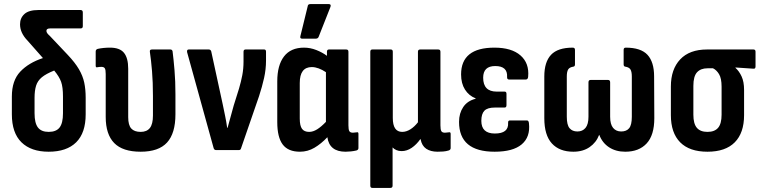

<svg xmlns="http://www.w3.org/2000/svg" viewBox="-20 -734 3722 939"><path d="M218 8Q132 8 85 -38Q38 -84 38 -175V-262Q38 -340 79 -383.5Q120 -427 190 -450L115 -535Q78 -573 78 -615Q78 -646 99.5 -665.5Q121 -685 168 -685H374Q385 -685 385 -673V-606Q385 -595 374 -595H225Q207 -595 207 -583Q207 -577 211.5 -571Q216 -565 224 -558L311 -466Q347 -428 366 -395.5Q385 -363 392 -330Q399 -297 399 -256V-175Q399 -84 352.5 -38Q306 8 218 8ZM149 -180Q149 -132 165.5 -110.5Q182 -89 218 -89Q255 -89 271.5 -110.5Q288 -132 288 -180V-262Q288 -308 279 -333.5Q270 -359 245 -389Q205 -373 184.5 -356Q164 -339 156.5 -315Q149 -291 149 -256Z M668 8Q580 8 538.5 -34.5Q497 -77 497 -162V-372Q497 -393 492.5 -400Q488 -407 476 -407Q471 -407 465.5 -406.5Q460 -406 455 -405Q448 -403 448 -413V-482Q448 -492 458 -495Q486 -501 518 -501Q566 -501 586.5 -475.5Q607 -450 607 -398V-161Q607 -122 622 -105.5Q637 -89 668 -89Q698 -89 713 -108Q728 -127 728 -169V-265Q728 -332 723.5 -386Q719 -440 713 -480Q711 -492 723 -492H813Q822 -492 824 -483Q829 -444 833.5 -390.5Q838 -337 838 -273V-175Q838 -82 797 -37Q756 8 668 8Z M1037 0Q1028 0 1025 -9L895 -479Q893 -492 903 -492H1001Q1010 -492 1013 -483L1069 -225Q1075 -196 1081 -167Q1087 -138 1091 -109H1093Q1100 -136 1108 -163.5Q1116 -191 1123 -218L1149 -301Q1159 -335 1165 -366.5Q1171 -398 1171 -433V-481Q1171 -492 1181 -492H1272Q1281 -492 1281 -481V-438Q1281 -395 1271.5 -352.5Q1262 -310 1247 -264L1159 -9Q1157 0 1148 0Z M1447 8Q1389 8 1362.5 -27.5Q1336 -63 1336 -137V-336Q1336 -415 1369 -458Q1402 -501 1467 -501Q1497 -501 1526.5 -489.5Q1556 -478 1579 -461V-481Q1579 -492 1589 -492H1673Q1684 -492 1684 -481V-121Q1684 -100 1688.5 -92.5Q1693 -85 1706 -85Q1711 -85 1716 -86Q1721 -87 1726 -87Q1733 -89 1733 -79V-10Q1733 -1 1723 2Q1710 5 1696 6.5Q1682 8 1670 8Q1591 8 1581 -63Q1551 -31 1518 -11.5Q1485 8 1447 8ZM1446 -154Q1446 -119 1457 -104Q1468 -89 1492 -89Q1511 -89 1531 -101.5Q1551 -114 1574 -138V-381Q1556 -393 1538.5 -399.5Q1521 -406 1505 -406Q1446 -406 1446 -328ZM1457 -545Q1446 -545 1449 -557L1485 -704Q1486 -714 1498 -714H1588Q1601 -714 1596 -700L1538 -553Q1534 -545 1525 -545Z M1801 185Q1791 185 1791 174V-481Q1791 -492 1801 -492H1891Q1901 -492 1901 -481V-157Q1901 -89 1947 -89Q1967 -89 1987 -101.5Q2007 -114 2024 -136V-481Q2024 -492 2035 -492H2123Q2134 -492 2134 -481V-121Q2134 -100 2138.5 -92.5Q2143 -85 2156 -85Q2162 -85 2166.5 -86Q2171 -87 2176 -87Q2184 -89 2184 -79V-10Q2184 -1 2174 2Q2161 6 2147 7Q2133 8 2120 8Q2086 8 2064.5 -6.5Q2043 -21 2037 -53L2036 -54Q2017 -27 1993.5 -11Q1970 5 1944 5Q1930 5 1918.5 0Q1907 -5 1900 -13V174Q1900 185 1889 185Z M2399 8Q2225 8 2225 -138Q2225 -180 2245.5 -210.5Q2266 -241 2306 -251V-253Q2273 -266 2254 -296Q2235 -326 2235 -370Q2235 -501 2398 -501Q2482 -501 2525.5 -463Q2569 -425 2563 -359Q2562 -345 2551 -345H2470Q2459 -345 2460 -358Q2463 -411 2402 -411Q2343 -411 2343 -354Q2343 -286 2409 -286H2448Q2457 -286 2457 -275V-220Q2457 -208 2448 -208H2400Q2364 -208 2349 -192.5Q2334 -177 2334 -143Q2334 -81 2400 -81Q2468 -81 2465 -133Q2464 -145 2474 -145H2557Q2566 -145 2567 -130Q2574 -64 2531.5 -28Q2489 8 2399 8Z M2784 8Q2716 8 2679 -32.5Q2642 -73 2642 -156V-360Q2642 -431 2675 -466Q2708 -501 2781 -501Q2792 -501 2792 -490V-419Q2792 -409 2784 -408Q2765 -405 2758.5 -394Q2752 -383 2752 -360V-163Q2752 -123 2765.5 -107Q2779 -91 2804 -91Q2829 -91 2843.5 -108.5Q2858 -126 2858 -163V-331Q2858 -343 2868 -343H2954Q2964 -343 2964 -331V-163Q2964 -126 2978.5 -108.5Q2993 -91 3018 -91Q3044 -91 3057 -107Q3070 -123 3070 -163V-360Q3070 -383 3063.5 -394Q3057 -405 3038 -408Q3030 -409 3030 -419V-490Q3030 -501 3040 -501Q3114 -501 3146.5 -466Q3179 -431 3179 -360L3180 -156Q3180 -73 3142.5 -32.5Q3105 8 3038 8Q2992 8 2959 -13.5Q2926 -35 2911 -74H2910Q2896 -37 2863.5 -14.5Q2831 8 2784 8Z M3440 8Q3352 8 3306.5 -38Q3261 -84 3261 -171V-311Q3261 -395 3306.5 -443.5Q3352 -492 3438 -492H3665Q3675 -492 3675 -481V-409Q3675 -397 3665 -398L3577 -404V-402Q3595 -386 3607 -360Q3619 -334 3619 -294V-171Q3619 -84 3573.5 -38Q3528 8 3440 8ZM3440 -89Q3475 -89 3492 -109Q3509 -129 3509 -173V-310Q3509 -351 3496.5 -371.5Q3484 -392 3467 -400H3440Q3407 -400 3389 -380.5Q3371 -361 3371 -314V-173Q3371 -129 3388 -109Q3405 -89 3440 -89Z"/></svg>

Font: Sofia Sans Condensed
Style: Bold
Weight: 700
Designer: Botio Nikoltchev, Ani Petrova
Foundry: lettersoup
Version: Version 4.101; ttfautohint (v1.8.4.7-5d5b)